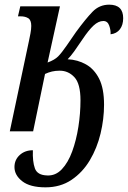

<svg xmlns="http://www.w3.org/2000/svg" viewBox="-20 -563 548 823"><path d="M175 240Q109 240 75.5 214Q42 188 42 153Q42 122 64.5 101.5Q87 81 121 81Q119 129 129.5 158.5Q140 188 182 189Q218 191 245 162.5Q272 134 289.5 86Q307 38 316 -19.5Q325 -77 325 -133Q325 -204 299 -232Q273 -260 236 -260Q218 -260 203 -256.5Q188 -253 173 -246L122 0H22L104 -387Q107 -401 110.5 -419.5Q114 -438 114 -452Q114 -477 101 -485Q88 -493 68 -493H57L67 -536H237L184 -295Q214 -306 229 -321Q244 -336 266 -368L306 -426Q347 -482 376.5 -512.5Q406 -543 448 -543Q508 -543 508 -485Q508 -456 494 -437.5Q480 -419 454 -416Q455 -434 448 -453.5Q441 -473 423 -473Q402 -473 381 -453.5Q360 -434 334 -395Q314 -365 298.5 -343.5Q283 -322 270 -309Q313 -307 348.5 -287Q384 -267 405 -225.5Q426 -184 426 -114Q426 -53 411 9.5Q396 72 365 124Q334 176 286.5 208Q239 240 175 240Z"/></svg>

Font: Noto Serif ExtraCondensed Medium
Style: Italic
Weight: 500
Width: 2
Italic angle: -12°
Designer: Monotype Design Team
Foundry: Monotype Imaging Inc.
Version: Version 2.013; ttfautohint (v1.8.4.7-5d5b)